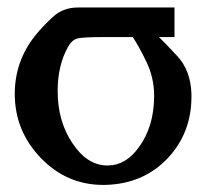

<svg xmlns="http://www.w3.org/2000/svg" viewBox="-20 -472 553 520"><path d="M262.2 -371.6Q205.1 -371.6 189.9 -367.9Q174.8 -364.3 163.6 -343.8Q136.2 -293.9 136.2 -226.6V-224.6Q136.2 -143.6 176.3 -84Q214.4 -26.4 266.6 -23.9H272.5Q320.8 -23.9 356.4 -73.7Q397 -128.9 397.5 -211.4Q397.5 -262.2 375.7 -306.4Q354 -350.6 339.4 -371.6ZM452.6 -451.7V-371.6H410.6Q422.9 -359.9 459.7 -320.6Q496.6 -281.2 498.5 -217.3V-210Q498.5 -113.3 436 -45.4Q370.1 25.9 265.6 28.8H259.3Q161.1 28.8 90.8 -43.9Q20 -117.2 20 -217.8V-219.2Q20.5 -307.1 75.7 -376Q95.7 -400.9 123.3 -426.3Q150.9 -451.7 190.9 -451.7Z"/></svg>

Font: Caudex
Style: Bold
Weight: 700
Version: Version 1.01